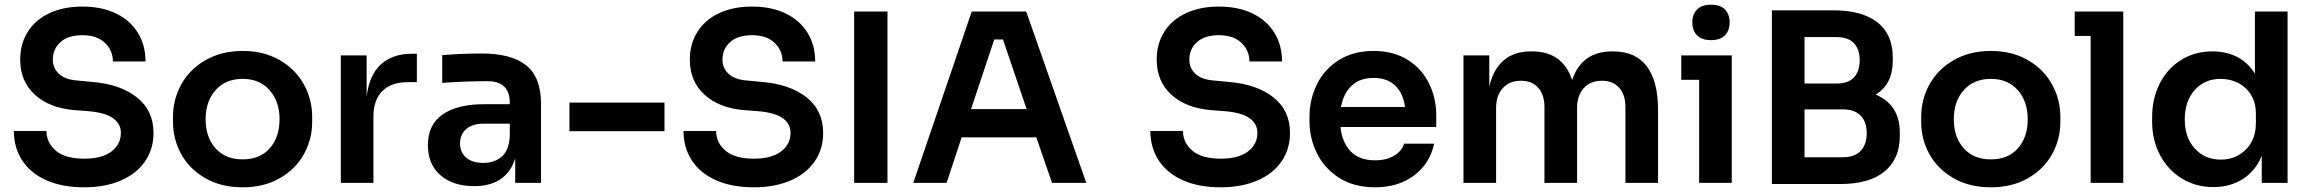

<svg xmlns="http://www.w3.org/2000/svg" viewBox="-20 -779 9845 818"><path d="M39 -221H178Q178 -171 218 -137Q258 -103 339 -103Q414 -103 454.5 -133.5Q495 -164 495 -213Q495 -252 461.5 -275.5Q428 -299 360 -305L296 -310Q190 -319 128 -376Q66 -433 66 -525Q66 -593 99 -644.5Q132 -696 192 -723.5Q252 -751 331 -751Q413 -751 473.5 -722Q534 -693 567 -640Q600 -587 600 -517H461Q461 -564 427 -596.5Q393 -629 331 -629Q270 -629 237.5 -599.5Q205 -570 205 -525Q205 -489 231 -464.5Q257 -440 309 -436L373 -430Q493 -420 563.5 -364Q634 -308 634 -213Q634 -144 598 -91.5Q562 -39 495 -10Q428 19 339 19Q244 19 176.5 -11.5Q109 -42 74 -96.5Q39 -151 39 -221Z M717 -260V-281Q717 -356 753 -420.5Q789 -485 857 -523.5Q925 -562 1014 -562Q1103 -562 1170.5 -523.5Q1238 -485 1274 -420.5Q1310 -356 1310 -281V-260Q1310 -186 1275 -122.5Q1240 -59 1172.5 -20Q1105 19 1014 19Q922 19 854.5 -20Q787 -59 752 -122.5Q717 -186 717 -260ZM1171 -271Q1171 -347 1128.5 -395Q1086 -443 1014 -443Q941 -443 898.5 -395Q856 -347 856 -271Q856 -195 898 -147.5Q940 -100 1014 -100Q1088 -100 1129.5 -147.5Q1171 -195 1171 -271Z M1432 -543H1542V-366Q1552 -457 1601.5 -503.5Q1651 -550 1736 -550H1756V-429H1718Q1647 -429 1609 -391Q1571 -353 1571 -283V0H1432Z M2175 -104Q2157 -46 2113 -16Q2069 14 2000 14Q1910 14 1856.5 -32.5Q1803 -79 1803 -161Q1803 -248 1866 -291.5Q1929 -335 2041 -335H2152V-340Q2152 -433 2058 -433Q1962 -433 1864 -426V-544Q1945 -551 2033 -551Q2160 -551 2222.5 -500Q2285 -449 2285 -337V0H2175ZM2039 -85Q2087 -85 2118 -112Q2149 -139 2152 -201V-252H2039Q1992 -252 1966 -229Q1940 -206 1940 -168Q1940 -130 1966 -107.5Q1992 -85 2039 -85Z M2406 -342H2811V-220H2406Z M2892 -221H3031Q3031 -171 3071 -137Q3111 -103 3192 -103Q3267 -103 3307.5 -133.5Q3348 -164 3348 -213Q3348 -252 3314.5 -275.5Q3281 -299 3213 -305L3149 -310Q3043 -319 2981 -376Q2919 -433 2919 -525Q2919 -593 2952 -644.5Q2985 -696 3045 -723.5Q3105 -751 3184 -751Q3266 -751 3326.5 -722Q3387 -693 3420 -640Q3453 -587 3453 -517H3314Q3314 -564 3280 -596.5Q3246 -629 3184 -629Q3123 -629 3090.5 -599.5Q3058 -570 3058 -525Q3058 -489 3084 -464.5Q3110 -440 3162 -436L3226 -430Q3346 -420 3416.5 -364Q3487 -308 3487 -213Q3487 -144 3451 -91.5Q3415 -39 3348 -10Q3281 19 3192 19Q3097 19 3029.5 -11.5Q2962 -42 2927 -96.5Q2892 -151 2892 -221Z M3619 -730H3761V0H3619Z M4120 -730H4352L4608 0H4462L4395 -194H4077L4013 0H3871ZM4354 -314 4253 -611H4216L4117 -314Z M4881 -221H5020Q5020 -171 5060 -137Q5100 -103 5181 -103Q5256 -103 5296.5 -133.5Q5337 -164 5337 -213Q5337 -252 5303.5 -275.5Q5270 -299 5202 -305L5138 -310Q5032 -319 4970 -376Q4908 -433 4908 -525Q4908 -593 4941 -644.5Q4974 -696 5034 -723.5Q5094 -751 5173 -751Q5255 -751 5315.5 -722Q5376 -693 5409 -640Q5442 -587 5442 -517H5303Q5303 -564 5269 -596.5Q5235 -629 5173 -629Q5112 -629 5079.5 -599.5Q5047 -570 5047 -525Q5047 -489 5073 -464.5Q5099 -440 5151 -436L5215 -430Q5335 -420 5405.5 -364Q5476 -308 5476 -213Q5476 -144 5440 -91.5Q5404 -39 5337 -10Q5270 19 5181 19Q5086 19 5018.5 -11.5Q4951 -42 4916 -96.5Q4881 -151 4881 -221Z M5559 -262V-281Q5559 -355 5590.5 -419.5Q5622 -484 5684 -523Q5746 -562 5832 -562Q5916 -562 5976.5 -524.5Q6037 -487 6068 -424Q6099 -361 6099 -288V-238H5691Q5698 -172 5734.5 -134Q5771 -96 5838 -96Q5887 -96 5920 -116Q5953 -136 5962 -167H6090Q6072 -82 6004.5 -31.5Q5937 19 5838 19Q5749 19 5686 -21Q5623 -61 5591 -125.5Q5559 -190 5559 -262ZM5966 -323Q5958 -382 5924 -414.5Q5890 -447 5832 -447Q5774 -447 5739 -414.5Q5704 -382 5693 -323Z M6215 -543H6325V-410Q6342 -484 6386.5 -522Q6431 -560 6502 -560H6508Q6637 -560 6678 -438Q6719 -560 6848 -560H6854Q6948 -560 6996 -496.5Q7044 -433 7044 -310V0H6905V-323Q6905 -375 6878.5 -405Q6852 -435 6805 -435Q6756 -435 6727.5 -403.5Q6699 -372 6699 -319V0H6560V-323Q6560 -375 6533.5 -405Q6507 -435 6460 -435Q6411 -435 6382.5 -403.5Q6354 -372 6354 -319V0H6215Z M7219 -439H7143V-543H7358V0H7219ZM7190 -684Q7190 -718 7210 -738.5Q7230 -759 7270 -759Q7309 -759 7329 -738.5Q7349 -718 7349 -684Q7349 -649 7329 -628.5Q7309 -608 7270 -608Q7230 -608 7210 -628.5Q7190 -649 7190 -684Z M7529 -735H7791Q7914 -735 7979 -683.5Q8044 -632 8044 -534V-520Q8044 -420 7971 -376Q8074 -333 8074 -214V-200Q8074 -102 8009 -48.5Q7944 5 7821 5H7529ZM7831 -109Q7881 -109 7907 -136Q7933 -163 7933 -212Q7933 -260 7907 -286.5Q7881 -313 7831 -313H7668V-109ZM7804 -423Q7854 -423 7878.5 -449Q7903 -475 7903 -522Q7903 -569 7878.5 -595Q7854 -621 7804 -621H7668V-423Z M8165 -260V-281Q8165 -356 8201 -420.5Q8237 -485 8305 -523.5Q8373 -562 8462 -562Q8551 -562 8618.5 -523.5Q8686 -485 8722 -420.5Q8758 -356 8758 -281V-260Q8758 -186 8723 -122.5Q8688 -59 8620.5 -20Q8553 19 8462 19Q8370 19 8302.5 -20Q8235 -59 8200 -122.5Q8165 -186 8165 -260ZM8619 -271Q8619 -347 8576.5 -395Q8534 -443 8462 -443Q8389 -443 8346.5 -395Q8304 -347 8304 -271Q8304 -195 8346 -147.5Q8388 -100 8462 -100Q8536 -100 8577.5 -147.5Q8619 -195 8619 -271Z M8887 -626H8819V-730H9026V0H8887Z M9149 -260V-281Q9149 -359 9181 -422.5Q9213 -486 9271.5 -523Q9330 -560 9406 -560Q9466 -560 9512 -536Q9558 -512 9587 -465V-730H9726V0H9616V-115Q9589 -50 9535 -16Q9481 18 9410 18Q9335 18 9275.5 -18.5Q9216 -55 9182.5 -118.5Q9149 -182 9149 -260ZM9591 -255V-295Q9591 -341 9570.5 -374.5Q9550 -408 9515.5 -425.5Q9481 -443 9441 -443Q9373 -443 9330.5 -395.5Q9288 -348 9288 -270Q9288 -193 9331 -146Q9374 -99 9441 -99Q9505 -99 9548 -141.5Q9591 -184 9591 -255Z"/></svg>

Font: Sora-SIA SemiBold
Style: Regular
Weight: 600
Designer: Jonathan Barnbrook, Julián Moncada
Foundry: Barnbrook Fonts
Version: Version 2.000